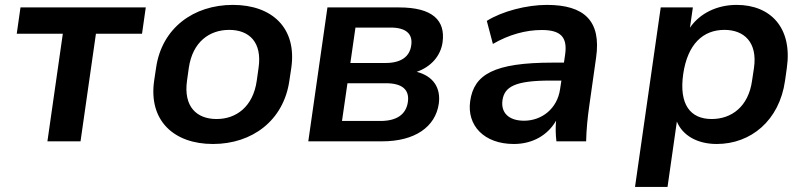

<svg xmlns="http://www.w3.org/2000/svg" viewBox="-20 -569 3199 773"><path d="M304.2 0 366.2 -433.1H551.8L566.9 -539.1H62.5L47.4 -433.1H232.9L170.9 0Z M837.4 10.7C995.6 10.7 1122.1 -84 1145 -244.1L1152.8 -295.9C1175.8 -456.1 1075.7 -549.3 917.5 -549.3C759.3 -549.3 631.3 -456.1 608.4 -295.9L600.6 -244.1C577.6 -84 679.2 10.7 837.4 10.7ZM852.1 -89.8C772 -89.8 718.3 -139.2 732.9 -244.1L740.2 -295.9C755.4 -400.4 823.2 -448.7 902.8 -448.7C982.4 -448.7 1036.1 -399.9 1021 -295.9L1013.7 -244.1C999 -139.6 931.2 -89.8 852.1 -89.8Z M1519 0C1648.9 0 1732.9 -57.1 1746.6 -151.4C1755.4 -215.8 1724.1 -262.7 1657.7 -279.8C1714.4 -299.8 1753.4 -342.3 1761.7 -397.9C1774.4 -487.8 1720.7 -539.1 1586.9 -539.1H1298.3L1221.2 0ZM1378.9 -233.9H1533.2C1598.1 -233.9 1629.4 -209 1622.1 -158.2C1614.7 -107.4 1576.2 -82 1511.7 -82H1356.9ZM1411.1 -458H1552.7C1613.8 -458 1642.6 -433.1 1635.7 -386.7C1629.4 -339.8 1593.3 -315.4 1532.2 -315.4H1390.6Z M2048.8 10.7C2125 10.7 2185.5 -25.4 2218.8 -83C2216.3 -55.2 2216.8 -27.3 2220.2 0H2339.8C2340.8 -47.9 2345.7 -96.2 2352.5 -143.6L2379.9 -336.9C2401.4 -485.8 2331.5 -549.3 2181.6 -549.3C2101.1 -549.3 2001.5 -523.9 1939.9 -484.9L1964.4 -392.1C2028.8 -429.7 2096.7 -448.2 2161.1 -448.2C2235.4 -448.2 2265.1 -421.4 2255.4 -350.6L2250.5 -316.9H2206.1C1967.8 -316.9 1888.2 -269 1873 -162.1C1858.9 -64 1928.7 10.7 2048.8 10.7ZM2089.8 -83C2028.3 -83 1996.1 -115.2 2002.9 -165C2010.7 -219.7 2053.2 -244.6 2196.3 -244.6H2240.2L2234.9 -210C2223.6 -131.3 2161.1 -83 2089.8 -83Z M2667.5 183.6 2705.1 -79.6C2728.5 -22.9 2788.1 10.7 2865.7 10.7C3002.4 10.7 3117.7 -83 3140.6 -244.1L3147.9 -295.9C3170.9 -457 3082.5 -549.3 2945.8 -549.3C2867.2 -549.3 2797.4 -515.6 2757.8 -457.5L2769.5 -539.1H2640.1L2536.6 183.6ZM2845.2 -89.8C2759.3 -89.8 2713.4 -148.4 2730.5 -270C2748 -391.6 2810.5 -448.7 2896.5 -448.7C2975.6 -448.7 3030.3 -398.9 3015.6 -295.9L3007.8 -244.1C2993.2 -139.2 2924.8 -89.8 2845.2 -89.8Z"/></svg>

Font: Winston SemiBold
Style: Italic
Weight: 600
Italic angle: -8.13011°
Designer: Vernon Adams, Kim Jin-seong, David Berlow, Cristiano Sobral
Foundry: The Winston Project Authors
Version: Version 3.004